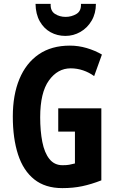

<svg xmlns="http://www.w3.org/2000/svg" viewBox="-20 -959 603 989"><path d="M280 -401H502V-30Q451 -10 404 0Q357 10 301 10Q213 10 156.5 -35Q100 -80 73 -163Q46 -246 46 -359Q46 -470 80 -552Q114 -634 179.5 -679Q245 -724 340 -724Q384 -724 426.5 -711.5Q469 -699 505 -678L465 -567Q439 -586 408 -596.5Q377 -607 344 -607Q277 -607 232 -544.5Q187 -482 187 -355Q187 -284 198 -228Q209 -172 234.5 -140Q260 -108 302 -108Q325 -108 337 -110.5Q349 -113 366 -117V-281H280ZM474 -939Q474 -890 452 -852.5Q430 -815 394 -794.5Q358 -774 317 -774Q275 -774 240.5 -793Q206 -812 185 -849Q164 -886 163 -939H241Q239 -903 263 -887.5Q287 -872 318 -872Q348 -872 373.5 -887Q399 -902 397 -939Z"/></svg>

Font: Noto Sans Telugu ExtraCondensed
Style: Bold
Weight: 700
Width: 2
Designer: Jelle Bosma - Monotype Design Team
Foundry: Monotype Imaging Inc.
Version: Version 2.005; ttfautohint (v1.8.4.7-5d5b)